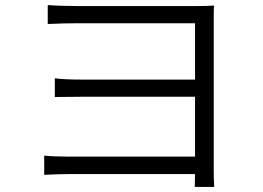

<svg xmlns="http://www.w3.org/2000/svg" viewBox="-20 -717 1040 760"><path d="M255 -97H752V-334H303L197 -333V-407Q235 -402 301 -402H752V-625H290Q232 -625 169 -622V-697Q193 -695 227.5 -694Q262 -693 290 -693H760Q795 -693 827 -695Q826 -682 826 -639V-35Q826 -11 828 23H751L752 -28H255Q215 -28 155 -25V-101Q195 -97 255 -97Z"/></svg>

Font: Sinter Normal
Style: Regular
Weight: 350
Foundry: Adobe & rsms
Version: Version 1.000